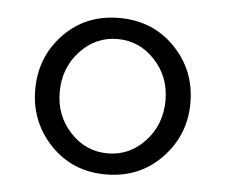

<svg xmlns="http://www.w3.org/2000/svg" viewBox="-37 -751 522 445"><g transform="rotate(5 224.5 -528.0)"><path d="M44 -528Q44 -604 95 -657Q146 -710 224 -710Q302 -710 353.5 -657Q405 -604 405 -528Q405 -453 353.5 -399.5Q302 -346 224 -346Q146 -346 95 -399.5Q44 -453 44 -528ZM347 -529Q347 -584 311 -622.5Q275 -661 224 -661Q173 -661 137 -622Q101 -583 101 -527Q101 -472 137 -433.5Q173 -395 224 -395Q275 -395 311 -434Q347 -473 347 -529Z"/></g></svg>

Font: Raleway-v4020
Style: Regular
Weight: 400
Designer: Matt McInerney, Pablo Impallari, Rodrigo Fuenzalida
Foundry: Matt McInerney, Pablo Impallari, Rodrigo Fuenzalida
Version: Version 4.020;PS 004.020;hotconv 1.0.88;makeotf.lib2.5.64775